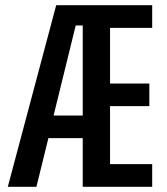

<svg xmlns="http://www.w3.org/2000/svg" viewBox="-20 -718 640 738"><path d="M298 0H565V-87H403V-310H554V-397H403V-611H565V-698H196L10 0H120L166 -187H298ZM298 -620V-274H186L271 -620Z"/></svg>

Font: IBM Mono Medium
Style: Regular
Weight: 500
Monospace: yes
Designer: Mike Abbink, Paul van der Laan, Pieter van Rosmalen
Foundry: Bold Monday
Version: Version 2.3